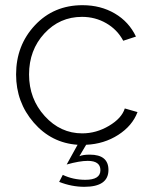

<svg xmlns="http://www.w3.org/2000/svg" viewBox="-20 -549 585 740"><path d="M208 152 222 125Q262 144 309 144Q367 144 367 107Q367 71 318 71Q287 71 237 85L279 9Q178 2 110 -76.5Q42 -155 42 -262Q42 -374 114.5 -451.5Q187 -529 298 -529Q368 -529 422.5 -497Q477 -465 504 -408L455 -392Q432 -435 389.5 -459.5Q347 -484 296 -484Q210 -484 151 -420Q92 -356 92 -262Q92 -168 152.5 -101.5Q213 -35 297 -35Q351 -35 400 -64Q449 -93 461 -131L510 -117Q490 -64 435.5 -29Q381 6 312 9L286 53Q300 47 326 47Q398 47 398 106Q398 171 305 171Q256 171 208 152Z"/></svg>

Font: Raleway
Style: Light
Weight: 300
Designer: Matt McInerney, Pablo Impallari, Rodrigo Fuenzalida
Foundry: Matt McInerney, Pablo Impallari, Rodrigo Fuenzalida
Version: Version 3.000